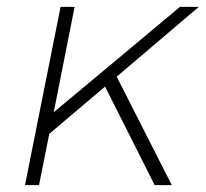

<svg xmlns="http://www.w3.org/2000/svg" viewBox="-20 -541 601 561"><path d="M561 -521 321 -317 482 0H432L287 -288L124 -150L94 0H53L157 -521H198L137 -213L506 -521Z"/></svg>

Font: Gontserrat ExtraLight
Style: Italic
Weight: 275
Italic angle: -11.3°
Designer: Julieta Ulanovsky
Foundry: Julieta Ulanovsky
Version: Version 6.001